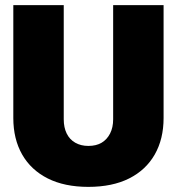

<svg xmlns="http://www.w3.org/2000/svg" viewBox="-20 -718 690 750"><path d="M325 12Q232 12 166.5 -21Q101 -54 66.5 -114.5Q32 -175 32 -257V-698H229V-252Q229 -220 240.5 -196.5Q252 -173 274 -160.5Q296 -148 325 -148Q356 -148 377 -160.5Q398 -173 410 -196.5Q422 -220 422 -252V-698H619V-257Q619 -175 584.5 -114.5Q550 -54 484.5 -21Q419 12 325 12Z"/></svg>

Font: Azeret Mono Thin ExtraBold
Style: Regular
Weight: 800
Version: Version 1.002